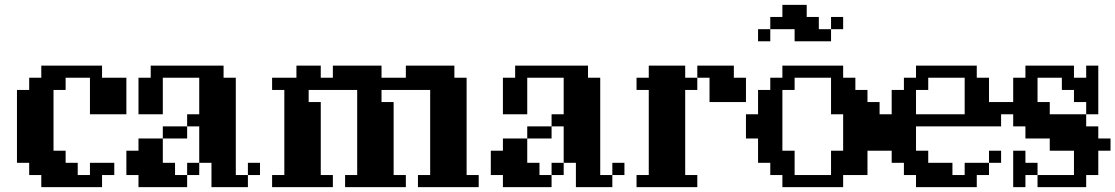

<svg xmlns="http://www.w3.org/2000/svg" viewBox="-20 -770 4589 790"><path d="M399.9 -49.8V0H149.9V-49.8H100.1V-100.1H49.8V-399.9H100.1V-450.2H149.9V-500H399.9V-450.2H500V-299.8H350.1V-450.2H250V-399.9H200.2V-149.9H250V-100.1H299.8V-49.8H350.1V-100.1H450.2V-49.8Z M799.8 -100.1V-49.8H750V-100.1H799.8V-250H750V-200.2H649.9V-100.1H700.2V-49.8H750V0H549.8V-49.8H500V-149.9H549.8V-200.2H649.9V-250H750V-299.8H799.8V-450.2H649.9V-299.8H549.8V-450.2H600.1V-500H899.9V-450.2H950.2V-49.8H1000V0H850.1V-100.1ZM1049.8 -49.8H1000V-100.1H1049.8Z M1099.6 0V-49.8H1149.9V-399.9H1099.6V-450.2H1199.7V-500H1299.8V-450.2H1349.6V-500H1549.8V-450.2H1649.9V-500H1849.6V-450.2H1899.9V-49.8H1949.7V0H1699.7V-49.8H1750V-399.9H1549.8V-350.1H1599.6V-49.8H1649.9V0H1399.9V-49.8H1449.7V-399.9H1250V-350.1H1299.8V-49.8H1349.6V0Z M2299.3 -100.1V-49.8H2249.5V-100.1H2299.3V-250H2249.5V-200.2H2149.4V-100.1H2199.7V-49.8H2249.5V0H2049.3V-49.8H1999.5V-149.9H2049.3V-200.2H2149.4V-250H2249.5V-299.8H2299.3V-450.2H2149.4V-299.8H2049.3V-450.2H2099.6V-500H2399.4V-450.2H2449.7V-49.8H2499.5V0H2349.6V-100.1ZM2549.3 -49.8H2499.5V-100.1H2549.3Z M2849.1 -49.8V0H2599.1V-49.8H2649.4V-399.9H2599.1V-450.2H2649.4V-500H2799.3V-450.2H2849.1V-500H2999.5V-450.2H3049.3V-350.1H2899.4V-450.2H2849.1V-399.9H2799.3V-49.8Z M3449.2 -49.8V0H3199.2V-49.8H3149.4V-100.1H3099.1V-200.2H3049.3V-299.8H3099.1V-399.9H3149.4V-450.2H3199.2V-500H3449.2V-450.2H3499.5V-399.9H3549.3V-350.1H3599.1V-149.9H3549.3V-49.8ZM3249.5 -49.8H3399.4V-149.9H3449.2V-299.8H3399.4V-450.2H3249.5V-399.9H3199.2V-149.9H3249.5ZM3399.4 -600.1H3249.5V-649.9H3149.4V-600.1H3099.1V-649.9H3149.4V-700.2H3199.2V-750H3299.3V-700.2H3349.1V-649.9H3399.4ZM3399.4 -649.9V-700.2H3449.2V-649.9Z M4099.1 -250H3749V-149.9H3799.3V-100.1H3898.9V-49.8H3949.2V-100.1H4049.3V-149.9H4099.1V-100.1H4049.3V-49.8H3999V0H3749V-49.8H3699.2V-100.1H3648.9V-149.9H3599.1V-299.8H3648.9V-399.9H3699.2V-450.2H3749V-500H3999V-450.2H4049.3V-350.1H4099.1ZM3749 -299.8H3949.2V-450.2H3799.3V-399.9H3749Z M4199.2 -49.8V0H4148.9V-149.9H4199.2V-100.1H4249V-49.8H4398.9V-149.9H4299.3V-200.2H4199.2V-250H4148.9V-299.8H4099.1V-350.1H4148.9V-450.2H4199.2V-500H4398.9V-450.2H4449.2V-500H4499V-299.8H4449.2V-350.1H4398.9V-399.9H4349.1V-450.2H4249V-350.1H4299.3V-299.8H4449.2V-250H4499V-200.2H4549.3V-149.9H4499V-49.8H4449.2V0H4249V-49.8Z"/></svg>

Font: Redaction 50
Style: Bold
Weight: 700
Designer: Jeremy Mickel / Forest Young
Foundry: MCKL
Version: Version 2.001;hotconv 1.0.113;makeotfexe 2.5.65598 DEVELOPME